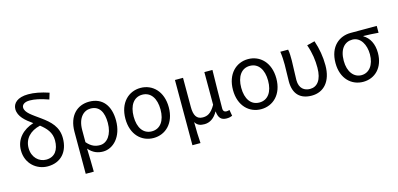

<svg xmlns="http://www.w3.org/2000/svg" viewBox="-83 -1361 4374 2112"><g transform="rotate(-15 2103.5 -304.5)"><path d="M300 13C452 13 540 -91 540 -245C540 -375 461 -447 367 -515C279 -579 204 -623 204 -682C204 -712 231 -739 294 -739C347 -739 414 -726 506 -693L528 -765C438 -795 363 -809 295 -809C172 -809 117 -753 117 -687C117 -603 190 -543 268 -488C151 -451 59 -365 59 -233C59 -79 177 13 300 13ZM332 -442C397 -391 450 -334 450 -244C450 -135 401 -63 302 -63C221 -63 147 -129 147 -236C147 -341 216 -415 332 -442Z M681 200H773C772 103 770 34 767 -64C816 -6 872 13 931 13C1045 13 1155 -94 1155 -280C1155 -451 1072 -557 921 -557C789 -557 681 -466 681 -278ZM916 -64C868 -64 820 -76 768 -137V-275C768 -413 838 -480 917 -480C1018 -480 1061 -400 1061 -279C1061 -145 996 -64 916 -64Z M1506 13C1642 13 1753 -90 1753 -271C1753 -453 1642 -557 1506 -557C1370 -557 1259 -453 1259 -271C1259 -90 1370 13 1506 13ZM1506 -63C1409 -63 1353 -144 1353 -271C1353 -397 1409 -480 1506 -480C1603 -480 1659 -397 1659 -271C1659 -144 1603 -63 1506 -63Z M1896 200H1988C1982 114 1981 66 1980 -41C2006 2 2041 11 2086 11C2145 11 2198 -22 2237 -92H2239C2246 -19 2275 13 2337 13C2367 13 2385 7 2402 0L2390 -69C2376 -65 2366 -63 2356 -63C2333 -63 2317 -75 2317 -106C2317 -237 2321 -396 2323 -543H2231V-171C2181 -82 2136 -66 2087 -66C2017 -66 1988 -115 1988 -210V-543H1896Z M2731 13C2867 13 2978 -90 2978 -271C2978 -453 2867 -557 2731 -557C2595 -557 2484 -453 2484 -271C2484 -90 2595 13 2731 13ZM2731 -63C2634 -63 2578 -144 2578 -271C2578 -397 2634 -480 2731 -480C2828 -480 2884 -397 2884 -271C2884 -144 2828 -63 2731 -63Z M3307 13C3443 13 3537 -87 3537 -271C3537 -368 3521 -462 3489 -557L3400 -535C3435 -435 3445 -351 3445 -269C3445 -127 3387 -63 3308 -63C3244 -63 3186 -99 3186 -196C3186 -263 3193 -356 3193 -416C3193 -464 3193 -505 3185 -543H3096C3104 -486 3106 -438 3106 -394C3106 -330 3102 -266 3102 -202C3102 -58 3178 13 3307 13Z M3893 13C4026 13 4130 -85 4130 -254C4130 -356 4089 -432 4023 -470V-474C4083 -473 4133 -470 4194 -465V-543H3897C3769 -543 3650 -456 3650 -265C3650 -86 3761 13 3893 13ZM3893 -63C3807 -63 3744 -140 3744 -265C3744 -402 3809 -467 3895 -467C3988 -467 4041 -371 4041 -261C4041 -139 3980 -63 3893 -63Z"/></g></svg>

Font: Noto Sans Mono CJK HK
Style: Regular
Weight: 400
Designer: Ryoko NISHIZUKA 西塚涼子 (kana, bopomofo & ideographs); Paul D. Hunt (Latin, Greek & Cyrillic); Sandoll Communications 산돌커뮤니
Foundry: Adobe
Version: Version 2.004;hotconv 1.0.118;makeotfexe 2.5.65603